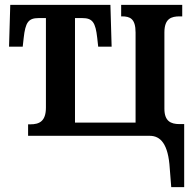

<svg xmlns="http://www.w3.org/2000/svg" viewBox="-20 -556 792 786"><path d="M681 210H734V-48H715C679 -48 653 -60 653 -111V-423C653 -480 681 -489 716 -489H726V-536H476V-489H479C512 -489 535 -480 535 -423V-54H287V-482H317C359 -482 371 -464 378 -401L382 -365H437L432 -536H22L17 -365H73L77 -401C84 -464 96 -482 138 -482H168V-116C168 -60 142 -47 104 -47H95V0H593C637 0 669 33 675 134Z"/></svg>

Font: Noto Serif Condensed Semi
Style: Regular
Weight: 600
Width: 3
Designer: Monotype Design Team
Foundry: Monotype Imaging Inc.
Version: Version 1.002